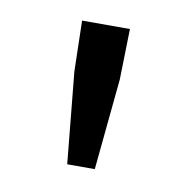

<svg xmlns="http://www.w3.org/2000/svg" viewBox="-44 -733 337 345"><g transform="rotate(10 124.5 -560.5)"><path d="M98.8 -431.4 82.5 -597.9 80.3 -690.3H167.6L165.4 -597.9L149.1 -431.4Z"/></g></svg>

Font: Source Sans 3
Style: Regular
Weight: 200
Designer: Paul D. Hunt
Foundry: Adobe
Version: Version 3.046;hotconv 1.0.118;makeotfexe 2.5.65603